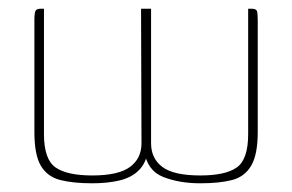

<svg xmlns="http://www.w3.org/2000/svg" viewBox="-20 -419 671 441"><path d="M192 2Q148 2 118.5 -5.5Q89 -13 74 -38Q59 -63 59 -116V-373Q59 -389 61.5 -394Q64 -399 74 -399H81V-111Q81 -53 107.5 -34.5Q134 -16 192 -16Q252 -16 278.5 -35.5Q305 -55 305 -90L304 -399H327V-90Q327 -55 353 -35.5Q379 -16 440 -16Q498 -16 524 -34.5Q550 -53 550 -111V-399H557Q568 -399 570 -394Q572 -389 572 -373V-116Q572 -64 557 -38.5Q542 -13 513 -5.5Q484 2 440 2Q392 2 355 -12.5Q318 -27 311 -73L320 -74Q316 -45 299 -28Q282 -11 254.5 -4.5Q227 2 192 2Z"/></svg>

Font: Genos Thin
Style: Regular
Weight: 100
Designer: Robert E. Leuschke
Foundry: Robert E. Leuschke
Version: Version 1.010